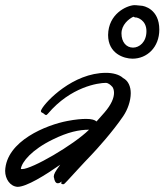

<svg xmlns="http://www.w3.org/2000/svg" viewBox="-117 -709 639 746"><path d="M362 -258C379 -283 391 -317 391 -347C391 -372 382 -395 361 -406C346 -420 320 -426 295 -426C167 -426 61 -315 45 -285C43 -282 42 -279 42 -277C42 -273 46 -271 51 -269C55 -266 59 -262 62 -262C64 -262 66 -264 69 -267C158 -372 265 -387 294 -387C303 -387 312 -380 320 -371C324 -365 326 -357 326 -348C326 -329 316 -303 289 -272C280 -261 269 -250 258 -237C252 -243 239 -247 218 -247C200 -247 176 -245 145 -239C65 -224 -93 -162 -97 -45C-97 -14 -78 15 -49 17C-14 17 58 -28 117 -69C97 -42 92 -32 92 -23C92 -21 92 -20 93 -18C94 -10 98 3 107 3C115 3 117 0 123 -4C122 -3 121 0 121 3C121 5 122 6 124 6C125 6 127 7 128 7C132 7 135 4 145 -7C160 -23 206 -74 239 -108C258 -128 320 -196 362 -258ZM88 -167C147 -196 190 -205 229 -205C168 -145 7 -52 -31 -52C-33 -52 -35 -52 -36 -53C-32 -80 6 -127 88 -167ZM404 -689C374 -687 304 -655 303 -573C303 -501 364 -481 398 -481C454 -481 502 -525 502 -594C502 -673 443 -687 430 -687C423 -687 417 -689 404 -689ZM355 -579C355 -612 382 -635 401 -644C402 -644 403 -643 404 -643C407 -641 407 -641 413 -641C415 -641 452 -632 452 -588C452 -545 424 -524 400 -524C374 -524 355 -545 355 -579Z"/></svg>

Font: Oregano
Style: Italic
Weight: 400
Italic angle: -12°
Designer: Astigmatic (AOETI)
Foundry: Astigmatic (AOETI)
Version: Version 1.000